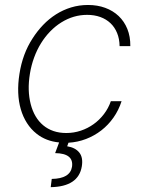

<svg xmlns="http://www.w3.org/2000/svg" viewBox="-20 -574 594 787"><path d="M59.7 -271Q72.4 -353.3 113.3 -416.2Q132.5 -446.4 156.6 -471.6Q180.8 -496.8 209.5 -515.1Q238.3 -533.4 271.3 -543.5Q304.3 -553.6 340.9 -553.6Q379.3 -553.6 411.2 -541.9Q443.2 -530.2 466.3 -508.3Q489.3 -486.5 502 -455.3Q514.6 -424 514.2 -384.9H470.2Q469.8 -414.8 460 -438.6Q450.3 -462.4 432.9 -478.9Q415.5 -495.4 391.2 -504.3Q366.8 -513.1 337 -513.1Q281.2 -513.1 231.5 -482.2Q207 -467 185.9 -445.3Q164.8 -423.7 148.1 -396.7Q131.4 -369.7 119.9 -338.2Q108.3 -306.8 102.6 -271.7Q96.9 -236.9 97.8 -206Q98.7 -175.1 105.8 -147.4Q112.9 -119.7 125.7 -97.8Q138.5 -76 157 -60.5Q175.4 -45.1 199.2 -36.9Q223 -28.8 251.8 -28.8Q282.7 -28.8 311.3 -38.4Q339.8 -47.9 363.8 -65.2Q387.8 -82.4 406.1 -106.4Q424.4 -130.3 434.3 -159.1H478.3Q466.6 -122.5 445.3 -92.2Q424 -61.8 395.4 -39.6Q366.8 -17.4 332.6 -4.3Q298.3 8.9 260.7 11L255.3 25.6Q288.7 30.9 305 51.3Q321.4 71.7 315.3 108.3Q301.5 191.1 187.9 193.2L192.1 159.4Q267.4 158.4 275.2 109.4Q283 54.7 206 53.6L222.3 9.9Q168.3 4.6 130.3 -25.6Q106.9 -44 90.6 -69.6Q74.2 -95.2 65.2 -126.4Q56.1 -157.7 54.7 -194.1Q53.3 -230.5 59.7 -271Z"/></svg>

Font: Inter P Extra Light
Style: Italic
Weight: 200
Italic angle: 9.39999°
Designer: Rasmus Andersson
Foundry: rsms
Version: Version 3.018;git-588b23468